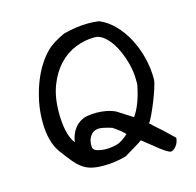

<svg xmlns="http://www.w3.org/2000/svg" viewBox="-88 -644 763 749"><g transform="rotate(-15 293.5 -269.5)"><path d="M547 -33Q546 -14 534.5 0Q523 14 512 14Q496 10 455 -24L411 -59Q398 -50 379.5 -39Q361 -28 338 -14Q293 -1 246 -1Q217 -1 197 -6Q177 -11 160.5 -23Q144 -35 128.5 -54Q113 -73 93 -100Q59 -146 59 -229Q59 -270 67 -309Q75 -348 88 -382Q101 -416 118.5 -444Q136 -472 156 -492Q169 -505 187.5 -516.5Q206 -528 230 -539Q283 -553 331 -553Q353 -553 374 -550Q407 -536 434 -508.5Q461 -481 480.5 -444.5Q500 -408 511 -365Q522 -322 522 -277Q522 -266 514 -241Q506 -216 495.5 -190Q485 -164 474.5 -142Q464 -120 459 -115Q467 -107 478 -97Q489 -87 504 -74ZM452 -264Q454 -270 454 -277Q454 -284 454 -291Q454 -326 444 -362Q434 -398 418.5 -427.5Q403 -457 382.5 -475.5Q362 -494 341 -494Q300 -494 262 -478.5Q224 -463 195 -432Q166 -401 148 -354.5Q130 -308 130 -246Q130 -158 160 -118Q165 -147 176 -164.5Q187 -182 202 -192Q217 -202 234 -205Q251 -208 269 -208Q315 -208 348 -192L409 -153Q438 -195 452 -264ZM363 -97Q351 -112 316 -135Q280 -146 265 -146Q258 -146 250 -143.5Q242 -141 235 -134Q228 -127 223.5 -116Q219 -105 219 -87Q219 -71 236.5 -66Q254 -61 272 -61Q292 -61 314 -66.5Q336 -72 363 -97Z"/></g></svg>

Font: Gaegu
Style: Regular
Weight: 400
Designer: JIKJI
Foundry: JIKJI
Version: Version 1.00